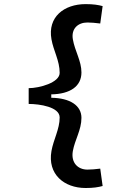

<svg xmlns="http://www.w3.org/2000/svg" viewBox="-20 -814 626 938"><path d="M398.4 104.5C436.5 104.5 460 100.6 481.4 94.7L469.7 9.8C446.8 12.7 425.3 14.6 407.2 14.6C360.8 14.6 325.7 -18.6 335.9 -76.2C345.7 -131.3 377.9 -179.2 377.9 -238.3C377.9 -297.9 323.2 -335 230.5 -336.4V-353C323.2 -354.5 377.9 -392.6 377.9 -460C377.9 -516.6 345.7 -564.5 335.9 -622.1C327.1 -673.8 360.8 -704.1 407.2 -704.1C425.3 -704.1 446.8 -702.1 469.7 -699.2L481.4 -784.2C460 -790 436.5 -793.9 398.4 -793.9C292.5 -793.9 211.9 -730.5 231.4 -622.1C241.2 -565.9 271.5 -517.6 271.5 -458C271.5 -410.2 171.9 -383.3 120.1 -383.3V-306.2C173.8 -306.2 271.5 -291.5 271.5 -240.2C271.5 -183.1 241.2 -132.3 231.4 -76.2C211.4 36.6 292.5 104.5 398.4 104.5Z"/></svg>

Font: Cascadia Mono NF
Style: Regular
Weight: 400
Monospace: yes
Designer: Aaron Bell
Foundry: Saja Typeworks
Version: Version 2404.023